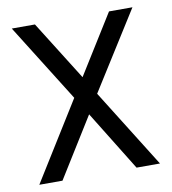

<svg xmlns="http://www.w3.org/2000/svg" viewBox="-70 -641 629 702"><g transform="rotate(-10 244.5 -290.0)"><path d="M286 -291 468 0H381L244 -222L106 0H20L201 -291L20 -580H106L244 -360L381 -580H468L286 -291Z"/></g></svg>

Font: Googee
Style: Regular
Weight: 400
Designer: Peter Wiegel
Foundry: CATFonts Peter Wiegel
Version: 1.000